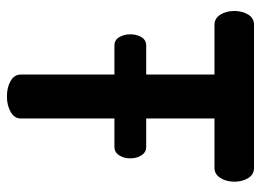

<svg xmlns="http://www.w3.org/2000/svg" viewBox="-122 -650 771 568"><g transform="rotate(90 264.0 -365.5)"><path d="M53 -731H476Q496 -731 506.5 -713.5Q517 -696 517 -673Q517 -649 506 -631.5Q495 -614 476 -614H330V-412H414Q430 -412 439 -398Q448 -384 448 -365Q448 -346 439 -332Q430 -318 414 -318H330V-41Q330 -22 310.5 -11Q291 0 265 0Q238 0 219 -11Q200 -22 200 -41V-318H114Q98 -318 89.5 -332Q81 -346 81 -365Q81 -384 89.5 -398Q98 -412 114 -412H200V-614H53Q34 -614 23 -631Q12 -648 12 -673Q12 -696 22.5 -713.5Q33 -731 53 -731Z"/></g></svg>

Font: Dosis
Style: Bold
Weight: 700
Designer: Edgar Tolentino, Pablo Impallari, Igino Marini
Foundry: Edgar Tolentino, Pablo Impallari, Igino Marini
Version: Version 1.007